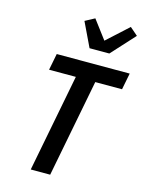

<svg xmlns="http://www.w3.org/2000/svg" viewBox="-135 -1008 826 1088"><g transform="rotate(15 278.0 -463.5)"><path d="M155 0 266 -573H109L128 -670H556L537 -573H380L269 0ZM299 -750 231 -892 287 -922 369 -813 494 -927 540 -887 415 -750Z"/></g></svg>

Font: Lode Term
Style: Bold Italic
Weight: 700
Italic angle: -11°
Monospace: yes
Designer: Belleve Invis
Foundry: Belleve Invis
Version: Version 29.2.0